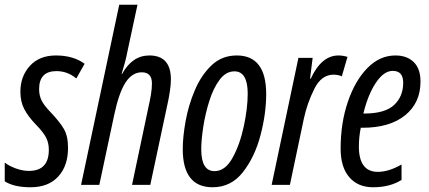

<svg xmlns="http://www.w3.org/2000/svg" viewBox="-31 -780 1810 810"><path d="M256 -156Q256 -206 238.5 -236Q221 -266 183 -306Q154 -336 144 -357Q134 -378 134 -404Q134 -480 207 -480Q254 -480 291 -449L326 -511Q278 -546 205 -546Q135 -546 95 -502Q55 -458 55 -393Q55 -351 71.5 -319.5Q88 -288 120 -255Q153 -221 164 -198.5Q175 -176 175 -148Q175 -59 91 -59Q64 -59 35.5 -69.5Q7 -80 -11 -94V-15Q28 10 98 10Q173 10 214.5 -35Q256 -80 256 -156Z M388 0 451 -296Q471 -390 499 -432.5Q527 -475 567 -475Q610 -475 610 -428Q610 -406 605.5 -379.5Q601 -353 595 -327L526 0H603L675 -338Q681 -364 685.5 -393.5Q690 -423 690 -445Q690 -546 599 -546Q527 -546 484 -468H482Q489 -491 495.5 -514.5Q502 -538 506 -560L549 -760H472L311 0Z M1092 -383Q1092 -546 968 -546Q905 -546 861.5 -504.5Q818 -463 791 -399.5Q764 -336 752 -269Q740 -202 740 -151Q740 10 866 10Q944 10 994 -54Q1044 -118 1068 -209.5Q1092 -301 1092 -383ZM818 -150Q818 -189 826.5 -244.5Q835 -300 852 -354Q869 -408 895.5 -443.5Q922 -479 958 -479Q1014 -479 1014 -385Q1014 -324 997.5 -247Q981 -170 950 -114Q919 -58 874 -58Q818 -58 818 -150Z M1192 0 1251 -280Q1265 -345 1295 -405Q1325 -465 1376 -465Q1396 -465 1411 -458L1435 -540Q1416 -546 1397 -546Q1325 -546 1280 -448H1277L1288 -536H1228L1115 0Z M1663 -21V-86Q1609 -55 1563 -55Q1483 -55 1483 -162Q1483 -201 1491 -241H1498Q1613 -241 1678 -293.5Q1743 -346 1743 -436Q1743 -490 1714.5 -518Q1686 -546 1637 -546Q1571 -546 1519 -493Q1467 -440 1436.5 -350.5Q1406 -261 1406 -153Q1406 -75 1442.5 -32.5Q1479 10 1543 10Q1614 10 1663 -21ZM1626 -481Q1670 -481 1670 -431Q1670 -373 1631.5 -337Q1593 -301 1505 -301H1502Q1521 -380 1554.5 -430.5Q1588 -481 1626 -481Z"/></svg>

Font: Noto Sans Display Condensed
Style: Italic
Weight: 400
Width: 3
Designer: Monotype Design team
Foundry: Monotype Imaging Inc.
Version: 1.000